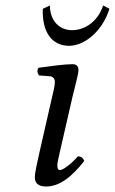

<svg xmlns="http://www.w3.org/2000/svg" viewBox="-20 -670 419 700"><path d="M245 -320C254 -359 266 -398 266 -415C266 -429 258 -436 245 -436C213 -436 168 -429 121 -423C114 -415 116 -404 122 -395L162 -392C174 -391 180 -382 180 -372C180 -363 178 -349 171 -321L124 -115C117 -83 107 -42 107 -23C107 -4 118 10 148 10C196 10 241 -24 287 -83C284 -92 278 -100 264 -100C238 -70 209 -50 199 -50C192 -50 189 -55 189 -67C189 -76 194 -98 200 -124ZM162 -650 136 -638C133 -553 169 -503 232 -503C285 -503 352 -552 379 -638L356 -650C337 -592 290 -560 243 -560C194 -560 162 -597 162 -650Z"/></svg>

Font: Libertinus Serif
Style: Italic
Weight: 400
Italic angle: -12°
Designer: Philipp H. Poll, Khaled Hosny
Foundry: Caleb Maclennan
Version: Version 7.050;RELEASE